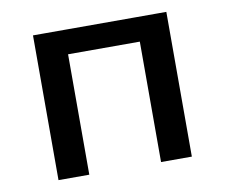

<svg xmlns="http://www.w3.org/2000/svg" viewBox="-59 -542 720 614"><g transform="rotate(-10 300.5 -235.0)"><path d="M417 0V-470H517V0ZM84 0V-470H184V0ZM117 -391V-470H484V-391Z"/></g></svg>

Font: Ysabeau SC SemiBold
Style: Regular
Weight: 600
Designer: Christian Thalmann (Catharsis Fonts)
Version: Version 2.001;gftools[0.9.30]; featfreeze: smcp